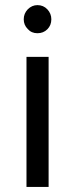

<svg xmlns="http://www.w3.org/2000/svg" viewBox="-20 -734 294 754"><path d="M127 -603.5Q103.5 -603.5 88.9 -620.1Q73.2 -635.7 73.2 -658.2Q73.2 -680.7 88.9 -697.3Q105.5 -713.9 127 -713.9Q150.4 -713.9 166 -697.3Q181.6 -680.7 181.6 -658.2Q181.6 -634.8 166 -619.1Q150.4 -603.5 127 -603.5ZM84 0Q84 -127.9 84 -510.7Q105.5 -510.7 170.9 -510.7Q170.9 -382.8 170.9 0Q149.4 0 84 0Z"/></svg>

Font: Overpass
Style: Regular
Weight: 400
Designer: Delve Withrington, Thomas Jockin
Version: Version 3.000;DELV;Overpass; ttfautohint (v1.5)